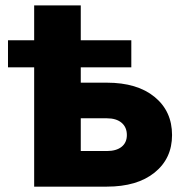

<svg xmlns="http://www.w3.org/2000/svg" viewBox="-20 -696 696 716"><path d="M9.8 -444.8V-545.9H107.4V-675.8H281.2V-545.9H469.7V-444.8H281.2V-387.7H378.4Q491.7 -387.7 556.6 -334.5Q621.6 -281.2 621.6 -192.4Q621.6 -105 556.6 -52.5Q491.7 0 378.4 0H107.4V-444.8ZM281.2 -254.9V-132.8H378.4Q413.6 -132.8 433.3 -148.4Q453.1 -164.1 453.1 -192.4Q453.1 -221.7 433.3 -238.3Q413.6 -254.9 378.4 -254.9Z"/></svg>

Font: Inter Extra Bold
Style: Regular
Weight: 800
Designer: Rasmus Andersson
Foundry: rsms
Version: Version 4.000;git-3c8e0fc